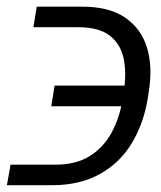

<svg xmlns="http://www.w3.org/2000/svg" viewBox="-49 -545 472 562"><path d="M-18.1 -63H113.3Q173.3 -63 213.6 -88.1Q253.9 -113.3 277.3 -156.2Q300.8 -199.2 309.6 -252.9L313 -275.4Q321.8 -329.6 313.2 -372.3Q304.7 -415 272.9 -440.2Q241.2 -465.3 180.2 -465.3H48.8L58.6 -525.4H190.4Q270 -525.9 317.4 -493.4Q364.7 -460.9 381.6 -404.5Q398.4 -348.1 386.2 -275.4L382.8 -252.9Q370.1 -179.7 335 -123Q299.8 -66.4 241.7 -34.7Q183.6 -2.9 103.5 -2.9H-28.8ZM101.1 -233.9 110.8 -294.4H367.7L357.4 -233.9Z"/></svg>

Font: Inter 24pt Light
Style: Italic
Weight: 300
Italic angle: -9.3988°
Designer: Rasmus Andersson
Foundry: rsms
Version: Version 4.001;git-66647c0bb